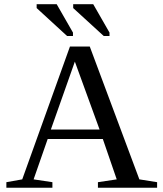

<svg xmlns="http://www.w3.org/2000/svg" viewBox="-20 -878 762 898"><path d="M225.1 -25.9V0H9.8V-25.9L84 -39.1L307.1 -660.2H399.9L631.8 -39.1L714.8 -25.9V0H438V-25.9L525.9 -39.1L460.9 -228H203.1L137.2 -39.1ZM330.1 -589.8 217.8 -272H445.8ZM465.3 -709.5 322.3 -840.3V-858.4H416L492.2 -725.6V-709.5ZM293.9 -709.5 151.4 -840.3V-858.4H245.1L321.3 -725.6V-709.5Z"/></svg>

Font: Tinos
Style: Regular
Weight: 400
Designer: Steve Matteson
Foundry: Monotype Imaging Inc.
Version: Version 1.23